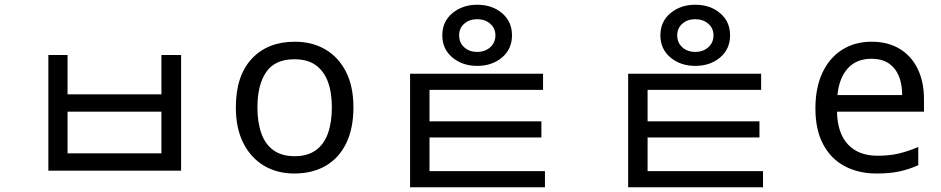

<svg xmlns="http://www.w3.org/2000/svg" viewBox="-20 -722 3969 810"><path d="M184 -490H265V-324H661V-490H744V-2H184ZM265 -251V-75H661V-251Z M1471 -269Q1471 -180 1440.5 -117.5Q1410 -55 1354 -22.5Q1298 10 1221 10Q1150 10 1094.5 -22.5Q1039 -55 1007 -117.5Q975 -180 975 -269Q975 -402 1042 -474Q1109 -546 1224 -546Q1297 -546 1352.5 -513.5Q1408 -481 1439.5 -419.5Q1471 -358 1471 -269ZM1066 -269Q1066 -206 1082.5 -159.5Q1099 -113 1134 -88Q1169 -63 1223 -63Q1277 -63 1312 -88Q1347 -113 1363.5 -159.5Q1380 -206 1380 -269Q1380 -333 1363 -378Q1346 -423 1311.5 -447.5Q1277 -472 1222 -472Q1140 -472 1103 -418Q1066 -364 1066 -269Z M1993 -702Q2056 -702 2098 -666.5Q2140 -631 2140 -573Q2140 -515 2098 -479.5Q2056 -444 1993 -444Q1931 -444 1888.5 -479.5Q1846 -515 1846 -573Q1846 -631 1888.5 -666.5Q1931 -702 1993 -702ZM1993 -641Q1960 -641 1938.5 -622Q1917 -603 1917 -573Q1917 -542 1938.5 -522.5Q1960 -503 1993 -503Q2026 -503 2048 -522.5Q2070 -542 2070 -573Q2070 -603 2048 -622Q2026 -641 1993 -641ZM1710 -411H2271V-343H1792V35H1710ZM1710 0H2279V68H1710ZM1729 -210H2264V-142H1729Z M2913 -702Q2976 -702 3018 -666.5Q3060 -631 3060 -573Q3060 -515 3018 -479.5Q2976 -444 2913 -444Q2851 -444 2808.5 -479.5Q2766 -515 2766 -573Q2766 -631 2808.5 -666.5Q2851 -702 2913 -702ZM2913 -641Q2880 -641 2858.5 -622Q2837 -603 2837 -573Q2837 -542 2858.5 -522.5Q2880 -503 2913 -503Q2946 -503 2968 -522.5Q2990 -542 2990 -573Q2990 -603 2968 -622Q2946 -641 2913 -641ZM2630 -411H3191V-343H2712V35H2630ZM2630 0H3199V68H2630ZM2649 -210H3184V-142H2649Z M3657 -546Q3726 -546 3775.5 -516Q3825 -486 3851.5 -431.5Q3878 -377 3878 -304V-251H3511Q3513 -160 3557.5 -112.5Q3602 -65 3682 -65Q3733 -65 3772.5 -74.5Q3812 -84 3854 -102V-25Q3813 -7 3773 1.5Q3733 10 3678 10Q3602 10 3543.5 -21Q3485 -52 3452.5 -113.5Q3420 -175 3420 -264Q3420 -352 3449.5 -415Q3479 -478 3532.5 -512Q3586 -546 3657 -546ZM3656 -474Q3593 -474 3556.5 -433.5Q3520 -393 3513 -321H3786Q3786 -367 3772 -401Q3758 -435 3729.5 -454.5Q3701 -474 3656 -474Z"/></svg>

Font: korean15
Style: Book
Weight: 400
Designer: Jelle Bosma - Monotype Design Team
Foundry: Monotype Imaging Inc.
Version: Version 2.003